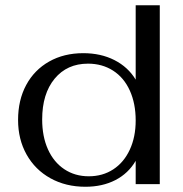

<svg xmlns="http://www.w3.org/2000/svg" viewBox="-20 -703 699 733"><path d="M49 -245Q49 -321 80 -378.5Q111 -436 167.5 -468Q224 -500 298 -500Q365 -500 417 -473.5Q469 -447 498 -399V-683H590V0H498V-89Q470 -41 420.5 -15.5Q371 10 306 10Q231 10 172.5 -22.5Q114 -55 81.5 -113Q49 -171 49 -245ZM498 -243Q498 -308 475.5 -357.5Q453 -407 411.5 -433.5Q370 -460 316 -460Q236 -460 188.5 -402.5Q141 -345 141 -247Q141 -182 163 -133Q185 -84 225.5 -57Q266 -30 319 -30Q372 -30 412.5 -56.5Q453 -83 475.5 -131.5Q498 -180 498 -243Z"/></svg>

Font: Fahkwang
Style: Regular
Weight: 400
Version: Version 1.000; ttfautohint (v1.6)